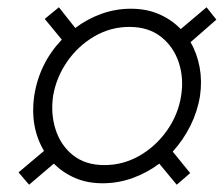

<svg xmlns="http://www.w3.org/2000/svg" viewBox="-20 -564 615 528"><path d="M60 -56 128 -114Q153 -89 186.5 -74.5Q220 -60 262 -60Q305 -60 345 -74.5Q385 -89 418 -114L466 -56L503 -88L455 -147Q484 -179 503.5 -218Q523 -257 530 -300Q536 -341 529 -379Q522 -417 504 -448L575 -510L548 -544L477 -484Q452 -510 417.5 -525Q383 -540 340 -540Q298 -540 259 -526Q220 -512 187 -487L142 -544L103 -512L150 -455Q88 -390 74 -300Q62 -215 101 -149L31 -90ZM126 -300Q135 -352 165 -395Q195 -438 239.5 -464Q284 -490 336 -490Q388 -490 422.5 -463Q457 -436 471.5 -392.5Q486 -349 478 -300Q470 -249 439.5 -205.5Q409 -162 364 -136Q319 -110 267 -110Q215 -110 181 -137Q147 -164 133 -207.5Q119 -251 126 -300Z"/></svg>

Font: Jost* 300 Light Italic
Style: Italic
Weight: 300
Italic angle: -10°
Version: Version 3.200; ttfautohint (v0.97) -l 8 -r 50 -G 200 -x 14 -